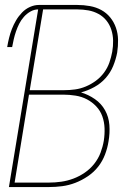

<svg xmlns="http://www.w3.org/2000/svg" viewBox="-20 -755 540 775"><path d="M16 0 134 -717Q118 -717 103 -708.5Q88 -700 76.5 -687Q65 -674 57.5 -659Q50 -644 44.5 -628Q39 -612 35.5 -596.5Q32 -581 29 -565H9Q12 -583 16.5 -601.5Q21 -620 28 -638Q35 -656 45 -673Q55 -690 69 -704.5Q83 -719 101 -727Q119 -735 137 -735H292Q318 -735 343 -730.5Q368 -726 389 -714.5Q410 -703 425 -684.5Q440 -666 448 -643Q456 -620 456.5 -594.5Q457 -569 453 -543Q448 -516 437 -489Q426 -462 406.5 -440Q387 -418 360.5 -403.5Q334 -389 307 -382Q337 -373 363 -355Q389 -337 404 -310Q419 -283 421.5 -250.5Q424 -218 418 -184Q414 -158 404 -131.5Q394 -105 376.5 -82.5Q359 -60 334.5 -43.5Q310 -27 284 -17Q258 -7 231 -3.5Q204 0 178 0ZM100 -391H239Q261 -391 283 -394Q305 -397 326.5 -406Q348 -415 367 -429Q386 -443 400 -462Q414 -481 421.5 -502.5Q429 -524 433 -546Q437 -569 436.5 -591.5Q436 -614 429.5 -634.5Q423 -655 410 -671.5Q397 -688 378 -698.5Q359 -709 337 -713Q315 -717 292 -717H154ZM39 -18H178Q202 -18 227 -21.5Q252 -25 276 -34Q300 -43 322 -58Q344 -73 360.5 -94Q377 -115 386 -139Q395 -163 399 -187Q403 -213 402 -238Q401 -263 393 -285.5Q385 -308 368.5 -325.5Q352 -343 331 -354Q310 -365 285 -369Q260 -373 235 -373H97Z"/></svg>

Font: Iosevka Curly Thin
Style: Italic
Weight: 100
Italic angle: -9°
Monospace: yes
Designer: Belleve Invis
Foundry: Belleve Invis
Version: Version 22.1.2; ttfautohint (v1.8.4)